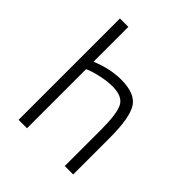

<svg xmlns="http://www.w3.org/2000/svg" viewBox="-201 -844 967 967"><g transform="rotate(45 282.5 -361.0)"><path d="M152 0H92V-722H152V-474Q237 -509 314 -509Q414 -509 447.5 -456Q481 -403 481 -260V0H421V-259Q421 -373 399.5 -413.5Q378 -454 307 -454Q274 -454 235 -446Q196 -438 174 -430L152 -421Z"/></g></svg>

Font: TypoPRO Titillium Text
Style: 250 wt
Weight: 300
Designer: Accademia di Belle Arti di Urbino and others
Foundry: Accademia di Belle Arti di Urbino and others.
Version: Version 25.000